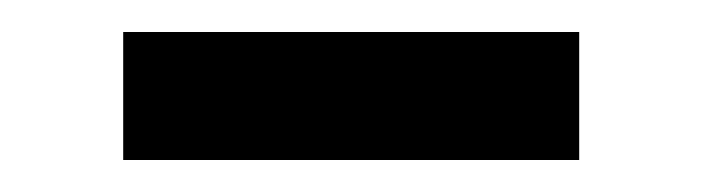

<svg xmlns="http://www.w3.org/2000/svg" viewBox="-20 -321 439 120"><path d="M342 -221H57V-301H342Z"/></svg>

Font: Anek Devanagari Medium
Style: Regular
Weight: 500
Designer: Kailash Malviya (Devanagari) & Yesha Goshar (Latin)
Foundry: Ek Type
Version: Version 1.003